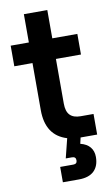

<svg xmlns="http://www.w3.org/2000/svg" viewBox="-93 -688 547 936"><g transform="rotate(-10 180.0 -220.0)"><path d="M198 -8Q95 -39 95 -165V-398H5V-500H95V-640H211V-500H335V-398H211V-177Q211 -138 228.5 -120Q246 -102 281 -102H345V0H263L256 30Q288 38 304 57.5Q320 77 320 106Q320 151 294.5 175.5Q269 200 219 200H140V124H205Q224 124 224 106Q224 88 205 88H174Z"/></g></svg>

Font: PT Root UI Web Bold
Style: Regular
Weight: 700
Designer: Vitaly Kuzmin
Foundry: ParaType Ltd.
Version: Version 1.000W